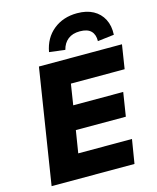

<svg xmlns="http://www.w3.org/2000/svg" viewBox="-136 -1045 931 1139"><g transform="rotate(-15 329.0 -476.0)"><path d="M37 0 148 -705H658L635 -558H305L285 -430H592L569 -284H262L240 -147H570L546 0ZM325 -760 228 -772Q243 -856 302.5 -904Q362 -952 448 -952Q506 -952 546.5 -930Q587 -908 608 -867.5Q629 -827 626 -772L525 -760Q526 -800 504.5 -822Q483 -844 436 -844Q391 -844 363 -822Q335 -800 325 -760Z"/></g></svg>

Font: Nunito Sans 9pt Black
Style: Italic
Weight: 900
Italic angle: -9°
Version: Version 3.101;gftools[0.9.27]